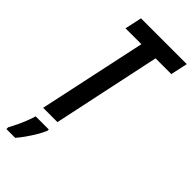

<svg xmlns="http://www.w3.org/2000/svg" viewBox="-293 -764 1035 1035"><g transform="rotate(45 224.5 -246.5)"><path d="M68 0 200 -617H79L100 -714H449L428 -617H308L177 0ZM9 208Q19 190 31.5 164Q44 138 55 110.5Q66 83 72 61H172V71Q163 93 146.5 121Q130 149 111 176Q92 203 76 221H9Z"/></g></svg>

Font: Noto Sans ExtraCondensed SemiBold
Style: Italic
Weight: 600
Width: 2
Italic angle: -12°
Designer: Monotype Design Team
Foundry: Monotype Imaging Inc.
Version: Version 2.013; ttfautohint (v1.8.4.7-5d5b)